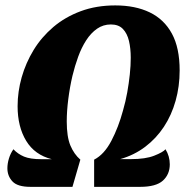

<svg xmlns="http://www.w3.org/2000/svg" viewBox="-20 -701 721 720"><path d="M94.3 -0.3Q45.7 -0.3 26.7 -20.7Q7.7 -41 7.7 -70Q7.7 -87.7 13.5 -106.7Q19.3 -125.7 30.3 -141.3Q46.7 -123.7 70 -113.8Q93.3 -104 135.7 -104H174.3Q110.3 -120 78.2 -172.8Q46 -225.7 46 -302.7Q46 -357 61.3 -411.2Q76.7 -465.3 106.2 -513.7Q135.7 -562 180 -599.7Q224.3 -637.3 282.7 -659Q341 -680.7 412.3 -680.7Q487.3 -680.7 541.3 -654.7Q595.3 -628.7 624.5 -575.2Q653.7 -521.7 653.7 -436.7Q653.7 -377 638.5 -323Q623.3 -269 594.5 -225.3Q565.7 -181.7 524.5 -150.5Q483.3 -119.3 430.7 -104.3H471.3Q525.7 -104.3 558.3 -117.2Q591 -130 600.7 -141.3Q616.7 -115 616.7 -84.7Q616.7 -47.3 591 -23.8Q565.3 -0.3 505.3 -0.3H333V-102.3Q370.7 -121.7 397.5 -172.7Q424.3 -223.7 441.3 -286.7Q451 -320.3 457.2 -354.7Q463.3 -389 466.8 -422.2Q470.3 -455.3 470.3 -484.3Q470.3 -519 463.7 -547.3Q457 -575.7 440.8 -592.5Q424.7 -609.3 395.7 -609.3Q367 -609.3 344 -593.3Q321 -577.3 303.3 -550Q285.7 -522.7 273.2 -488.3Q260.7 -454 251.7 -416.7Q241.7 -374 236 -328.8Q230.3 -283.7 230.3 -245.7Q230.3 -188 244 -155.3Q257.7 -122.7 281.3 -102.3L251.7 -0.3Z"/></svg>

Font: Sansita Swashed Light
Style: Regular
Weight: 300
Designer: Pablo Cosgaya
Foundry: Omnibus-Type
Version: Version 1.003